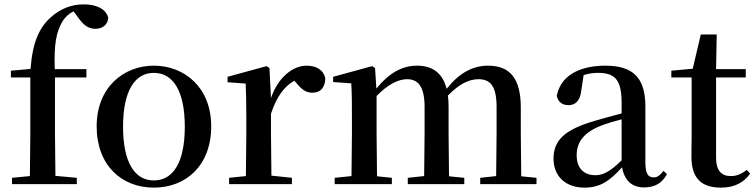

<svg xmlns="http://www.w3.org/2000/svg" viewBox="-20 -844 3465 880"><path d="M116 0H332V-29L234 -38L232 -232V-489H376V-527H231C227 -638 237 -700 269 -750C280 -767 297 -782 317 -792L335 -768C362 -728 386 -712 417 -712C453 -712 475 -734 476 -763C465 -806 417 -824 364 -824C310 -824 258 -806 211 -763C160 -717 129 -650 120 -528L30 -520V-489H119V-232L117 -37L35 -29V0Z M685 16C832 16 948 -85 948 -265C948 -444 825 -543 685 -543C546 -543 423 -443 423 -265C423 -86 538 16 685 16ZM685 -17C597 -17 544 -100 544 -263C544 -426 597 -510 685 -510C774 -510 827 -426 827 -263C827 -100 774 -17 685 -17Z M1106 0H1318V-29L1224 -39L1222 -232V-323C1248 -400 1281 -447 1329 -474L1337 -465C1361 -436 1381 -419 1411 -419C1452 -419 1470 -446 1471 -485C1462 -526 1427 -543 1385 -543C1321 -543 1254 -488 1222 -395L1215 -532L1202 -541L1023 -492V-467L1106 -461C1108 -412 1109 -369 1109 -301V-232L1107 -37L1030 -29V0Z M2253 0H2439V-29L2369 -36L2367 -232V-351C2367 -486 2316 -543 2217 -543C2148 -543 2086 -511 2027 -437C2008 -511 1961 -543 1891 -543C1821 -543 1761 -507 1705 -438L1699 -532L1686 -541L1507 -492V-468L1590 -462C1593 -412 1593 -369 1593 -302V-232L1591 -37L1514 -29V0H1776V-29L1708 -36L1706 -232V-404C1756 -455 1803 -481 1846 -481C1897 -481 1926 -446 1926 -354V-232L1924 -37L1849 -29V0H2108V-29L2038 -36L2036 -232V-353C2036 -372 2035 -390 2033 -406C2084 -459 2130 -481 2173 -481C2227 -481 2256 -450 2256 -354V-232L2254 -37L2181 -29V0Z M2932 15C2981 15 3014 -4 3037 -46L3021 -61C3003 -38 2992 -31 2976 -31C2951 -31 2938 -47 2938 -100V-356C2938 -488 2881 -543 2755 -543C2626 -543 2547 -490 2532 -404C2538 -376 2558 -362 2586 -362C2615 -362 2639 -380 2644 -428L2655 -500C2678 -507 2699 -510 2720 -510C2798 -510 2829 -480 2829 -372V-324C2788 -313 2745 -302 2709 -291C2565 -250 2517 -199 2517 -117C2517 -33 2576 16 2658 16C2733 16 2775 -16 2831 -77C2842 -19 2874 15 2932 15ZM2829 -109C2774 -55 2742 -41 2709 -41C2658 -41 2623 -71 2623 -133C2623 -194 2658 -238 2735 -268C2760 -278 2794 -288 2829 -297Z M3284 16C3346 16 3389 -7 3418 -48L3403 -65C3376 -46 3357 -37 3329 -37C3287 -37 3262 -62 3262 -121V-489H3398V-527H3262L3265 -686H3192L3155 -529L3057 -520V-489H3150V-223C3150 -185 3149 -161 3149 -126C3149 -29 3193 16 3284 16Z"/></svg>

Font: Noto Serif CJK SC SemiBold
Style: Regular
Weight: 600
Designer: Ryoko NISHIZUKA 西塚涼子 (kana & ideographs); Frank Grießhammer (Latin, Greek & Cyrillic); Wenlong ZHANG 张文龙 (bopomofo); San
Foundry: Adobe
Version: Version 2.001;hotconv 1.1.0;makeotfexe 2.6.0